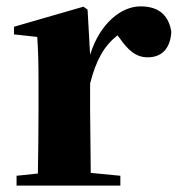

<svg xmlns="http://www.w3.org/2000/svg" viewBox="-20 -583 560 603"><path d="M263 -321C282 -395 307 -439 349 -472L356 -463C382 -426 406 -403 444 -403C494 -403 516 -438 518 -484C508 -544 469 -563 421 -563C362 -563 294 -511 263 -411L255 -553L242 -562L24 -499V-475L97 -467C100 -419 101 -387 101 -321V-238C101 -182 100 -96 99 -38L32 -31V0H358V-31L265 -40L263 -238Z"/></svg>

Font: Noto Serif CJK HK Black
Style: Regular
Weight: 900
Designer: Ryoko NISHIZUKA 西塚涼子 (kana & ideographs); Frank Grießhammer (Latin, Greek & Cyrillic); Wenlong ZHANG 张文龙 (bopomofo); San
Foundry: Adobe
Version: Version 2.001;hotconv 1.1.0;makeotfexe 2.6.0